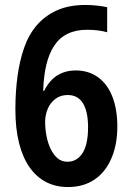

<svg xmlns="http://www.w3.org/2000/svg" viewBox="-20 -744 531 774"><path d="M42 -303Q42 -373 50.5 -436Q59 -499 77.5 -552Q96 -605 129 -643Q162 -681 210 -702.5Q258 -724 325 -724Q347 -724 370 -721.5Q393 -719 412 -715V-614Q394 -619 374 -621.5Q354 -624 331 -624Q286 -624 253 -608Q220 -592 199 -560.5Q178 -529 167 -483.5Q156 -438 154 -378H158Q171 -404 188.5 -422Q206 -440 230.5 -450Q255 -460 285 -460Q338 -460 376 -432Q414 -404 433.5 -353Q453 -302 453 -234Q453 -162 429.5 -106.5Q406 -51 361.5 -20.5Q317 10 254 10Q205 10 166 -10Q127 -30 99 -70Q71 -110 56.5 -168.5Q42 -227 42 -303ZM252 -92Q290 -92 312.5 -126.5Q335 -161 335 -231Q335 -294 314.5 -327.5Q294 -361 253 -361Q224 -361 203.5 -345.5Q183 -330 172.5 -305.5Q162 -281 162 -252Q162 -224 167.5 -195.5Q173 -167 184 -144Q195 -121 211.5 -106.5Q228 -92 252 -92Z"/></svg>

Font: Noto Sans Khmer Condensed SemiBold
Style: Regular
Weight: 600
Width: 3
Designer: Danh Hong and the Monotype Design Team
Foundry: Monotype Imaging Inc.
Version: Version 2.004